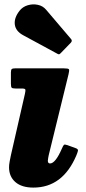

<svg xmlns="http://www.w3.org/2000/svg" viewBox="-20 -830 388 871"><path d="M291 -493.5 201 -126Q200 -121.5 198.5 -113Q197 -104.5 197 -101Q197 -88.5 207 -88.5Q231.5 -88.5 261 -156.5Q266.5 -169.5 270 -172.8Q273.5 -176 286 -171.5L323 -158Q335.5 -154 333.5 -145.5Q331.5 -137 326 -124Q264 21 131.5 21Q78.5 21 49.8 -4Q21 -29 21 -71.5Q21 -83.5 24.2 -99.5Q27.5 -115.5 29.5 -126L93 -404Q96.5 -419.5 94.8 -424Q93 -428.5 78.5 -428.5H50.5Q36.5 -428.5 33 -432.2Q29.5 -436 29.5 -450V-501Q29.5 -514 33.8 -517Q38 -520 50 -520H268Q289.5 -520 292.5 -515.8Q295.5 -511.5 291 -493.5ZM68.5 -781Q82.5 -799 105.2 -806Q128 -813 151.2 -808.2Q174.5 -803.5 189.5 -785.5L301 -654.5Q310 -645.5 301.5 -636.5L255.5 -589Q251 -584.5 248.5 -583.8Q246 -583 240.5 -586L85.5 -670Q51 -688.5 47.2 -718.8Q43.5 -749 68.5 -781Z"/></svg>

Font: Besley* Narrow Heavy
Style: Italic
Weight: 800
Width: 4
Italic angle: -13°
Designer: Owen Earl
Foundry: indestructible type*
Version: Version 3.000; ttfautohint (v1.8.3)